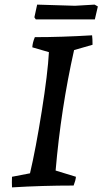

<svg xmlns="http://www.w3.org/2000/svg" viewBox="-20 -804 444 832"><path d="M135 -720 129 -729 141 -784 305 -779 390 -784 404 -776 391 -720ZM32 8Q31 -14 32 -38L110 -53Q135 -159 161 -322.5Q187 -486 192 -578L120 -599Q121 -619 131 -643Q246 -643 379 -651Q381 -637 381 -610L301 -587Q244 -333 221 -65L309 -38Q308 -23 299 0Q163 0 32 8Z"/></svg>

Font: Albura Medium
Style: Italic
Weight: 462
Italic angle: -7°
Designer: Mercedes Jáuregui
Foundry: Omnibus-Type Team
Version: Version 1.000